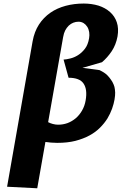

<svg xmlns="http://www.w3.org/2000/svg" viewBox="-20 -778 690 1057"><path d="M295 8.5Q351.5 8.5 395 -2.5Q439 -14 473 -32.5Q507 -51 531 -75.5Q554.5 -99 571.5 -126Q587 -152 597 -179.5Q606.5 -206.5 610.5 -230Q614.5 -254 614 -268.5Q613 -288 610 -300Q607 -311.5 599 -326.5Q592 -338.5 582.5 -350.5Q573 -363 559.5 -373.5Q543 -385 528 -392L434 -404.5L541.5 -435.5Q571.5 -461 595 -496Q618.5 -531.5 627 -577.5Q634.5 -621.5 623 -655.5Q612 -688.5 585.5 -712Q559.5 -735 522.5 -747Q484 -758.5 441 -758.5Q388 -758.5 341.5 -746Q293.5 -733 257.5 -708Q219.5 -681.5 194.5 -643Q169 -603.5 159.5 -550.5L19 250L185 258.5L230 3.5Q240 5 261 7Q277.5 8.5 295 8.5ZM245 -105.5 327.5 -573.5Q331.5 -596.5 339 -610.5Q346.5 -625 358.5 -637Q370.5 -648 383.5 -653Q397.5 -658.5 412 -658.5Q427 -658.5 440 -651Q452 -643.5 460 -631Q468 -619 471 -601.5Q473.5 -584 470.5 -567.5Q464.5 -531.5 447.5 -509.5Q430 -487 409 -474Q388 -461 366.5 -456Q344.5 -450.5 330 -450L357.5 -350Q418.5 -350 440 -318Q462 -285.5 451.5 -225.5Q446.5 -195 431.5 -169Q417 -144 397 -127Q376 -109.5 352 -100.5Q327 -91.5 300 -91.5Q286 -91.5 271 -95.5Q257.5 -99 245 -105.5Z"/></svg>

Font: B612
Style: Regular
Weight: 700
Italic angle: -10°
Designer: Nicolas Chauveau, Thomas Paillot, Jonathan Favre-Lamarine, Jean-Luc Vinot
Foundry: AIRBUS
Version: Version 1.008